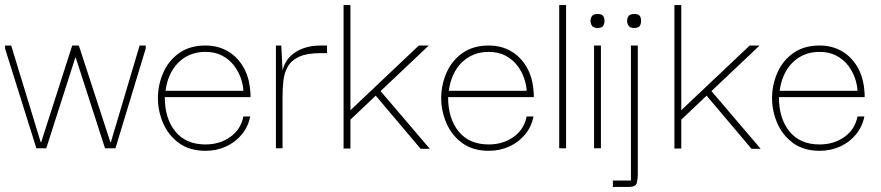

<svg xmlns="http://www.w3.org/2000/svg" viewBox="-20 -583 3465 755"><path d="M123 0 0 -392V-404H24L140 -24H142L264 -404H290L414 -24H416L529 -404H553V-392L434 0H393L278 -356H276L162 0Z M788 10Q725 10 683 -21Q641 -52 620.5 -101Q600 -150 601 -202Q602 -253 623 -299.5Q644 -346 685.5 -375Q727 -404 788 -404Q837 -404 875 -382Q913 -360 936.5 -320Q960 -280 964 -226Q965 -220 965 -213.5Q965 -207 965 -201H628Q628 -117 669.5 -66Q711 -15 788 -15Q844 -15 885.5 -44.5Q927 -74 937 -125H964Q956 -85 931 -54.5Q906 -24 869 -7Q832 10 788 10ZM631 -226H937Q936 -249 927 -275.5Q918 -302 900 -325.5Q882 -349 854 -364Q826 -379 788 -379Q754 -379 727 -367.5Q700 -356 680 -335.5Q660 -315 647.5 -287Q635 -259 631 -226Z M1065 0V-404H1086L1092 -288L1091 -202V0ZM1091 -202 1088 -289Q1091 -315 1102.5 -336Q1114 -357 1133.5 -372Q1153 -387 1180 -395.5Q1207 -404 1241 -404H1266V-374H1241Q1187 -374 1156.5 -360Q1126 -346 1112 -321.5Q1098 -297 1094.5 -266Q1091 -235 1091 -202Z M1358 1H1331V-563H1358ZM1473 -229 1670 2H1634L1454 -211ZM1351 -106V-143L1627 -404H1666Z M1902 10Q1839 10 1797 -21Q1755 -52 1734.5 -101Q1714 -150 1715 -202Q1716 -253 1737 -299.5Q1758 -346 1799.5 -375Q1841 -404 1902 -404Q1951 -404 1989 -382Q2027 -360 2050.5 -320Q2074 -280 2078 -226Q2079 -220 2079 -213.5Q2079 -207 2079 -201H1742Q1742 -117 1783.5 -66Q1825 -15 1902 -15Q1958 -15 1999.5 -44.5Q2041 -74 2051 -125H2078Q2070 -85 2045 -54.5Q2020 -24 1983 -7Q1946 10 1902 10ZM1745 -226H2051Q2050 -249 2041 -275.5Q2032 -302 2014 -325.5Q1996 -349 1968 -364Q1940 -379 1902 -379Q1868 -379 1841 -367.5Q1814 -356 1794 -335.5Q1774 -315 1761.5 -287Q1749 -259 1745 -226Z M2179 0V-563H2206V0Z M2316 0V-404H2343V0ZM2330 -473Q2314 -473 2308 -481.5Q2302 -490 2302 -501Q2302 -512 2308 -520Q2314 -528 2330 -528Q2347 -528 2352 -520Q2357 -512 2357 -501Q2357 -490 2352 -481.5Q2347 -473 2330 -473Z M2474 -473Q2458 -473 2452 -481.5Q2446 -490 2446 -501Q2446 -512 2452 -520Q2458 -528 2474 -528Q2491 -528 2496 -520Q2501 -512 2501 -501Q2501 -490 2496 -481.5Q2491 -473 2474 -473ZM2461 -404H2488V105Q2488 120 2484 136Q2480 152 2454 152H2390V127H2461Z M2659 1H2632V-563H2659ZM2774 -229 2971 2H2935L2755 -211ZM2652 -106V-143L2928 -404H2967Z M3203 10Q3140 10 3098 -21Q3056 -52 3035.5 -101Q3015 -150 3016 -202Q3017 -253 3038 -299.5Q3059 -346 3100.5 -375Q3142 -404 3203 -404Q3252 -404 3290 -382Q3328 -360 3351.5 -320Q3375 -280 3379 -226Q3380 -220 3380 -213.5Q3380 -207 3380 -201H3043Q3043 -117 3084.5 -66Q3126 -15 3203 -15Q3259 -15 3300.5 -44.5Q3342 -74 3352 -125H3379Q3371 -85 3346 -54.5Q3321 -24 3284 -7Q3247 10 3203 10ZM3046 -226H3352Q3351 -249 3342 -275.5Q3333 -302 3315 -325.5Q3297 -349 3269 -364Q3241 -379 3203 -379Q3169 -379 3142 -367.5Q3115 -356 3095 -335.5Q3075 -315 3062.5 -287Q3050 -259 3046 -226Z"/></svg>

Font: Darker Grotesque Light Light
Style: Regular
Weight: 300
Version: Version 1.000;gftools[0.9.28]